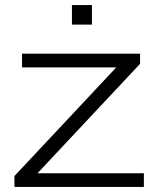

<svg xmlns="http://www.w3.org/2000/svg" viewBox="-20 -738 625 758"><path d="M37 0V-43L439 -472H67V-526H533V-486L128 -54H548V0ZM264 -641V-718H343V-641Z"/></svg>

Font: Archivo Expanded ExtraLight
Style: Regular
Weight: 250
Width: 7
Designer: Hector Gatti
Foundry: Omnibus-Type
Version: Version 2.001